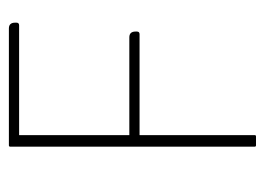

<svg xmlns="http://www.w3.org/2000/svg" viewBox="-102 -494 596 432"><g transform="rotate(-90 196.0 -278.0)"><path d="M108 -262V-3Q108 0 105 0H85Q82 0 82 -3V-553Q82 -556 85 -556H348Q361 -556 361 -542V-539Q361 -533 355 -533H108V-285H328Q341 -285 341 -271V-268Q341 -262 335 -262Z"/></g></svg>

Font: Zain ExtraLight
Style: Regular
Weight: 200
Designer: Zain,Boutros
Foundry: Mobile Telecommunications Company (Zain), 2024
Version: Version 1.51; ttfautohint (v1.8.4)